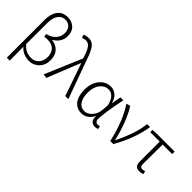

<svg xmlns="http://www.w3.org/2000/svg" viewBox="14 -1650 2691 2691"><g transform="rotate(45 1359.0 -304.5)"><path d="M95.7 199.2V-556.6Q95.7 -669.9 147.9 -738.8Q200.2 -807.6 300.8 -807.6Q378.9 -807.6 433.1 -758.8Q487.3 -710 487.3 -621.1Q487.3 -499 372.1 -428.7V-423.8Q459 -414.1 507.3 -356.9Q555.7 -299.8 555.7 -210.9Q555.7 -111.3 494.6 -49.3Q433.6 12.7 347.7 12.7Q225.6 12.7 151.4 -73.2Q154.3 66.4 154.3 199.2ZM338.9 -38.1Q406.2 -38.1 450.7 -85.9Q495.1 -133.8 495.1 -212.9Q495.1 -290 451.2 -337.4Q407.2 -384.8 322.3 -384.8Q291 -384.8 260.7 -377.9L251 -425.8Q339.8 -445.3 383.8 -500Q427.7 -554.7 427.7 -618.2Q427.7 -685.5 392.1 -722.2Q356.4 -758.8 302.7 -758.8Q233.4 -758.8 193.4 -703.1Q153.3 -647.5 153.3 -543Q152.3 -405.3 152.3 -128.9Q223.6 -38.1 338.9 -38.1Z M687.5 7.8 626 0 859.4 -549.8 851.6 -576.2Q821.3 -670.9 790 -713.9Q758.8 -756.8 710 -756.8Q675.8 -756.8 645.5 -739.3L628.9 -790Q668 -807.6 716.8 -807.6Q786.1 -807.6 827.1 -752.4Q868.2 -697.3 908.2 -574.2L1116.2 0H1055.7L888.7 -481.4H883.8Z M1382.8 12.7Q1291 12.7 1236.3 -56.2Q1181.6 -125 1181.6 -253.9Q1181.6 -387.7 1250 -467.3Q1318.4 -546.9 1415 -546.9Q1472.7 -546.9 1520 -508.8Q1567.4 -470.7 1586.9 -390.6H1588.9L1615.2 -533.2H1672.9Q1607.4 -211.9 1607.4 -94.7Q1607.4 -68.4 1622.6 -52.7Q1637.7 -37.1 1660.2 -37.1Q1676.8 -37.1 1698.2 -44.9L1708 1Q1682.6 12.7 1651.4 12.7Q1605.5 12.7 1579.6 -17.6Q1553.7 -47.9 1560.5 -103.5H1556.6Q1493.2 12.7 1382.8 12.7ZM1392.6 -38.1Q1453.1 -38.1 1503.4 -93.8Q1553.7 -149.4 1560.5 -225.6L1569.3 -331.1Q1530.3 -496.1 1418 -496.1Q1346.7 -496.1 1294.9 -431.2Q1243.2 -366.2 1243.2 -253.9Q1243.2 -153.3 1282.7 -95.7Q1322.3 -38.1 1392.6 -38.1Z M1946.3 0Q1874 -326.2 1737.3 -529.3L1795.9 -546.9Q1854.5 -457 1905.8 -321.3Q1957 -185.5 1984.4 -59.6H1989.3Q2127 -338.9 2144.5 -533.2H2203.1Q2167 -282.2 2007.8 0Z M2533.2 12.7Q2483.4 12.7 2462.9 -13.2Q2442.4 -39.1 2442.4 -97.7V-484.4H2254.9V-528.3L2328.1 -533.2H2689.5V-484.4H2501Q2498 -350.6 2498 -91.8Q2498 -37.1 2543.9 -37.1Q2566.4 -37.1 2592.8 -45.9L2602.5 1Q2571.3 12.7 2533.2 12.7Z"/></g></svg>

Font: Bpmf Zihi Sans Light
Style: Light
Weight: 300
Foundry: But Ko
Version: Version 1.320